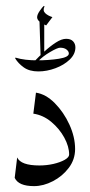

<svg xmlns="http://www.w3.org/2000/svg" viewBox="-20 -617 301 644"><path d="M100.6 -306.2Q133.8 -301.3 163.8 -271Q193.8 -240.7 212.9 -199Q231.9 -157.2 231.9 -117.2Q231.9 -82 210.7 -54Q189.5 -25.9 157.5 -9.3Q125.5 7.3 94.2 7.3Q42 7.3 29.3 -20.5L37.6 -88.9Q49.8 -62 112.3 -62Q136.2 -62 158.9 -67.1Q181.6 -72.3 196.8 -80.8Q211.9 -89.4 211.9 -98.6Q211.9 -125.5 195.6 -155.5Q179.2 -185.5 151.9 -208.3Q124.5 -231 91.8 -235.8ZM108.4 -377.4 103 -414.6Q144 -414.6 177.5 -419.9Q210.9 -425.3 210.9 -437.5Q210.9 -444.8 203.1 -450.9Q195.3 -457 181.6 -457Q172.9 -457 148.2 -442.6Q123.5 -428.2 106.9 -410.6L95.7 -411.6Q109.4 -426.3 128.4 -443.8Q147.5 -461.4 167 -474.1Q186.5 -486.8 201.7 -486.8Q217.3 -486.8 225.1 -478.5Q232.9 -470.2 232.9 -458Q232.9 -435.5 213.9 -417.2Q194.8 -398.9 166 -388.2Q137.2 -377.4 108.4 -377.4ZM108.9 -377.4Q78.6 -377.4 59.8 -390.9Q41 -404.3 30.8 -421.4L31.7 -423.8Q47.4 -418.9 66.4 -416.7Q85.4 -414.6 103.5 -414.6ZM116.2 -427.7 112.3 -550.8 128.4 -541.5V-438.5ZM134.8 -531.7Q104.5 -544.4 104.5 -559.1Q104.5 -567.9 113.3 -580.6Q122.1 -593.3 127 -597.2L129.4 -595.7Q122.6 -582 131.3 -573.2Q140.1 -564.5 155.8 -559.6Z"/></svg>

Font: Lateef Light
Style: Regular
Weight: 300
Designer: SIL International
Foundry: SIL International
Version: Version 4.200